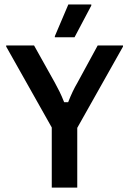

<svg xmlns="http://www.w3.org/2000/svg" viewBox="-20 -858 590 878"><path d="M216.7 0V-275L8.3 -645V-650H135.8L230.8 -480Q241.7 -460 252.1 -439.2Q262.5 -418.3 273.3 -390.8H291.7Q302.5 -418.3 312.5 -439.2Q322.5 -460 334.2 -480L426.7 -650H542.5V-645L333.3 -273.3V0ZM230.8 -687.5V-692.5L292.5 -837.5H397.5V-832.5L320.8 -687.5Z"/></svg>

Font: Familjen Grotesk GF Medium
Style: Regular
Weight: 500
Designer: Anders Wikstroem, Jonas Baeckman, Matilda Gysing, Kristian Moeller
Foundry: Familjen STHLM AB
Version: Version 2.000; Beta; Release 4; Build 6